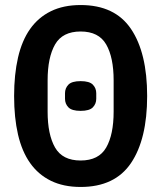

<svg xmlns="http://www.w3.org/2000/svg" viewBox="-20 -730 640 762"><path d="M300 12Q232 12 182 -12.5Q132 -37 99.5 -83Q67 -129 51.5 -196Q36 -263 36 -349Q36 -434 51.5 -501.5Q67 -569 99.5 -615Q132 -661 182 -685.5Q232 -710 300 -710Q436 -710 500 -615Q564 -520 564 -349Q564 -178 500 -83Q436 12 300 12ZM300 -93Q372 -93 401.5 -144.5Q431 -196 431 -287V-411Q431 -502 401.5 -553.5Q372 -605 300 -605Q228 -605 198.5 -553.5Q169 -502 169 -411V-287Q169 -196 198.5 -144.5Q228 -93 300 -93ZM300 -290Q265 -290 251.5 -304Q238 -318 238 -338V-360Q238 -380 251.5 -394Q265 -408 300 -408Q335 -408 348.5 -394Q362 -380 362 -360V-338Q362 -318 348.5 -304Q335 -290 300 -290Z"/></svg>

Font: IBM Plex Mono SemiBold
Style: Regular
Weight: 600
Monospace: yes
Designer: Mike Abbink, Paul van der Laan, Pieter van Rosmalen
Foundry: Bold Monday
Version: Version 2.3